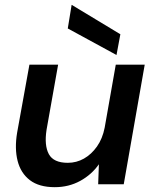

<svg xmlns="http://www.w3.org/2000/svg" viewBox="-20 -764 643 796"><path d="M207 12Q142 12 104 -17Q66 -46 53 -97Q40 -148 51 -214L102 -496H221L173 -226Q163 -161 182.5 -125Q202 -89 261 -89Q297 -89 328 -106.5Q359 -124 382 -156.5Q405 -189 414 -235L460 -496H580L493 0H387L390 -83Q360 -40 312.5 -14Q265 12 207 12ZM463 -536 261 -646 277 -744 479 -622Z"/></svg>

Font: DM Sans 24pt SemiBold
Style: Italic
Weight: 600
Italic angle: -10°
Designer: Colophon Foundry, Jonny Pinhorn
Foundry: Colophon Foundry
Version: Version 4.004;gftools[0.9.30]